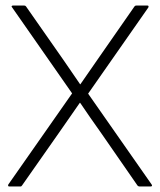

<svg xmlns="http://www.w3.org/2000/svg" viewBox="-20 -675 579 695"><path d="M14 0Q10 0 9.5 -2Q9 -4 10 -7L241 -337L24 -648Q21 -651 22.5 -653Q24 -655 27 -655H67Q72 -655 74 -652L211 -456Q225 -435 240.5 -413Q256 -391 270 -370H271Q286 -392 301.5 -414Q317 -436 332 -458L467 -652Q469 -655 474 -655H513Q517 -655 517.5 -653Q518 -651 517 -648L299 -336L529 -7Q531 -4 530 -2Q529 0 525 0H485Q481 0 478 -3L345 -195Q326 -222 307 -249Q288 -276 270 -303H269Q251 -277 232.5 -250.5Q214 -224 196 -198L60 -4Q58 0 54 0Z"/></svg>

Font: Sofia Sans ExtraLight
Style: Regular
Weight: 250
Version: Version 4.100-B